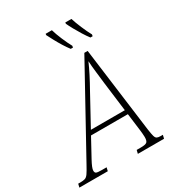

<svg xmlns="http://www.w3.org/2000/svg" viewBox="-275 -1069 1100 1200"><g transform="rotate(-30 275.0 -469.0)"><path d="M-58 0 -52 -25H-37Q-15 -25 -2.5 -29Q10 -33 21.5 -49.5Q33 -66 53 -103L390 -714H414L494 -101Q499 -66 503.5 -50Q508 -34 517 -29.5Q526 -25 543 -25H559L553 0H364L370 -25H401Q433 -25 443.5 -33.5Q454 -42 454 -70Q454 -80 452.5 -96Q451 -112 450 -120L434 -246H168L96 -114Q84 -92 77 -75Q70 -58 70 -48Q70 -33 79.5 -29Q89 -25 120 -25H153L147 0ZM301 -489 185 -277H430L404 -483Q399 -527 393.5 -573.5Q388 -620 386 -656Q370 -619 349 -578Q328 -537 301 -489ZM471 -778Q454 -800 437 -827.5Q420 -855 405 -882Q390 -909 381 -929L382 -938H426Q436 -906 454 -863.5Q472 -821 489 -790L487 -778ZM329 -778Q312 -800 295 -827.5Q278 -855 263.5 -882Q249 -909 239 -929L240 -938H285Q294 -906 312 -863.5Q330 -821 347 -790L345 -778Z"/></g></svg>

Font: Noto Serif SemiCondensed ExtraLight
Style: Italic
Weight: 200
Width: 4
Italic angle: -12°
Designer: Monotype Design Team
Foundry: Monotype Imaging Inc.
Version: Version 2.013